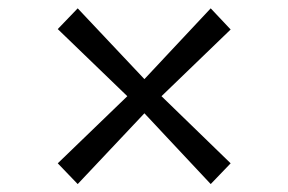

<svg xmlns="http://www.w3.org/2000/svg" viewBox="-20 -558 709 472"><path d="M293 -321.5 122 -486.5 171 -537.5 335 -363.5 498 -537.5 547 -485.5 377 -321.5 547 -156.5 498 -105.5 335 -279.5 171 -105.5 122 -156.5Z"/></svg>

Font: Merriweather Light
Style: Regular
Weight: 300
Designer: Eben Sorkin
Foundry: Eben Sorkin
Version: Version 2.100